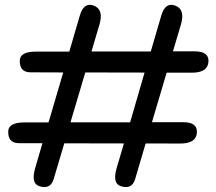

<svg xmlns="http://www.w3.org/2000/svg" viewBox="-20 -781 883 786"><path d="M61 -533.2Q62 -569.8 127.4 -569.8Q195.8 -569.8 263.7 -569.8L306.6 -716.8Q322.8 -772 361.8 -758.8Q405.8 -744.1 387.2 -680.7L354.5 -570.3Q476.1 -570.3 597.2 -570.3L640.1 -716.8Q656.2 -772 695.3 -758.8Q739.3 -744.1 720.7 -680.7L688 -570.8H777.3Q835 -570.8 833.5 -529.8Q831.5 -483.4 765.6 -483.4Q713.9 -483.4 662.1 -483.4L602.1 -280.8H730Q787.6 -280.8 786.1 -239.7Q784.2 -193.4 718.3 -193.4Q647.5 -193.4 576.2 -193.8L533.2 -47.9Q520 -3.9 474.1 -19Q439.5 -30.3 457.5 -92.8L487.3 -193.8L243.2 -194.3L199.7 -47.9Q186.5 -3.9 140.6 -19Q106 -30.3 124 -92.8L153.8 -194.8H58.1Q12.2 -194.8 13.7 -243.2Q14.6 -279.8 80.1 -279.8H178.7L238.8 -484.4L105.5 -484.9Q59.6 -484.9 61 -533.2ZM268.6 -280.3H512.7L571.8 -483.9L329.1 -484.4Z"/></svg>

Font: Comic Relief
Style: Regular
Weight: 400
Designer: Jeff Davis
Foundry: Loudifier
Version: Version 1.0